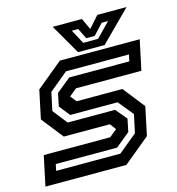

<svg xmlns="http://www.w3.org/2000/svg" viewBox="-105 -789 811 879"><g transform="rotate(-15 301.0 -349.0)"><path d="M2.5 0 32.5 -141.5H347.5L384.5 -172L384 -169.5L361 -199.5H143L62 -302.5L90.5 -437L215.5 -540H594L564 -398.5H254L217 -368L217.5 -371L241.5 -340.5H458.5L539.5 -237.5L511 -103L386 0ZM68.5 -57H373L461.5 -130L480 -216L421.5 -287.5H197L156.5 -338.5L169 -399L237 -454.5H522L528.5 -485.5H230L141 -412L122.5 -326L177 -257H401.5L446 -203.5L433.5 -143L365.5 -87.5H75ZM306 -556 224 -698H362.5L387.5 -644L435.5 -698H574L432 -556ZM340 -591H410.5L475.5 -658H445.5L399 -608H359L334 -658H304Z"/></g></svg>

Font: Tourney SemiBold
Style: Italic
Weight: 600
Italic angle: -12°
Version: Version 1.015